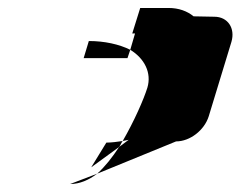

<svg xmlns="http://www.w3.org/2000/svg" viewBox="-20 -670 604 482"><path d="M190 -524H300L307 -545C279 -559 242 -567 203 -567ZM156 -208C180 -208 203 -218 224 -234ZM209 -250 279 -301C283 -306 284 -311 288 -316C274 -314 260 -312 247 -312ZM312 -586H319L307 -545C343 -523 361 -487 350 -450C341 -421 317 -366 288 -316C292 -317 299 -318 303 -319L279 -301C262 -275 243 -251 224 -234L422 -315C457 -315 493 -343 504 -378L561 -565C571 -599 552 -628 518 -628L466 -629C450 -642 429 -650 403 -650H332Z"/></svg>

Font: bitstorm
Style: excnobl
Weight: 400
Version: Version 0.2